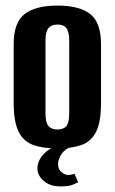

<svg xmlns="http://www.w3.org/2000/svg" viewBox="-20 -524 411 688"><path d="M186 8Q136 8 100.5 -4Q65 -16 47 -51.5Q29 -87 29 -156V-366Q29 -443 68 -473.5Q107 -504 186 -504Q265 -504 303.5 -473.5Q342 -443 342 -366V-156Q342 -87 324.5 -52Q307 -17 272 -4.5Q237 8 186 8ZM186 -60Q208 -60 218 -72.5Q228 -85 228 -118V-378Q228 -409 218.5 -422.5Q209 -436 186 -436Q164 -436 153.5 -423Q143 -410 143 -378V-118Q143 -85 153.5 -72.5Q164 -60 186 -60ZM196 144Q160 144 137 124.5Q114 105 114 80Q114 52 136.5 28Q159 4 193 -1L240 0Q213 9 200.5 28Q188 47 188 64Q188 83 200.5 93Q213 103 225 103Q233 103 238.5 101Q244 99 247 99L260 129Q255 132 240.5 138Q226 144 196 144Z"/></svg>

Font: Alumni Sans
Style: Bold
Weight: 700
Designer: Robert E. Leuschke
Foundry: Robert E. Leuschke
Version: Version 1.018